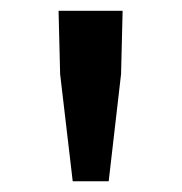

<svg xmlns="http://www.w3.org/2000/svg" viewBox="-20 -795 338 357"><path d="M115.2 -458 91.8 -657.2 88.9 -774.9H208L205.1 -657.2L182.1 -458Z"/></svg>

Font: `nÑOS CN Medium
Style: Regular
Weight: 500
Designer: Ryoko NISHIZUKA ?XZm?[P (kana & ideographs); Paul D. Hunt (Latin, Greek & Cyrillic); Wenlong ZHANG _ e??? (bopomofo); Sa
Foundry: Adobe Systems Incorporated
Version: Version 1.004 June 21, 2023